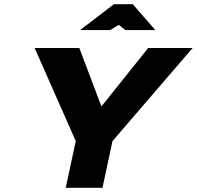

<svg xmlns="http://www.w3.org/2000/svg" viewBox="-20 -900 943 920"><path d="M146 -670 343 -224 295 0H471L519 -224L903 -670H690L466 -390L360 -670ZM364 -756H508L549 -781L580 -756H724L616 -880H526Z"/></svg>

Font: LT Wave Black
Style: Italic
Weight: 900
Designer: Daniel Lyons
Version: Version 2.5 (Glyphs App)